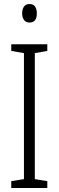

<svg xmlns="http://www.w3.org/2000/svg" viewBox="-20 -934 291 954"><path d="M215 0H36V-34L99 -44V-670L36 -681V-714H215V-681L153 -670V-44L215 -34ZM127 -914Q146 -914 154.5 -901Q163 -888 163 -868Q163 -822 127 -822Q109 -822 99.5 -834.5Q90 -847 90 -868Q90 -888 99 -901Q108 -914 127 -914Z"/></svg>

Font: Noto Sans Ethiopic ExtraCondensed Light
Style: Regular
Weight: 300
Width: 2
Designer: Monotype Design Team
Foundry: Monotype Imaging Inc.
Version: Version 2.102; ttfautohint (v1.8.4.7-5d5b)